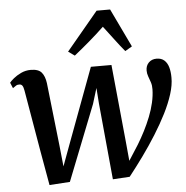

<svg xmlns="http://www.w3.org/2000/svg" viewBox="-58 -870 906 934"><g transform="rotate(-5 395.0 -402.5)"><path d="M146 10 116 -159.5 65 -457.5Q62 -475.5 56.8 -482.8Q51.5 -490 42.5 -490Q32.5 -490.5 25.2 -485.5Q18 -480.5 10 -475L-1.5 -502.5Q4 -510 19 -522.5Q34 -535 56 -545.5Q78 -556 103.5 -556Q141 -556 156.5 -537.5Q172 -519 176.5 -485L211 -176L221.5 -74.5L261 -181.5L396.5 -545.5H497L534 -169.5L543 -73.5L591 -148.5Q609 -178 625.8 -210.8Q642.5 -243.5 656 -277.5Q669.5 -311.5 677.2 -345.2Q685 -379 685.5 -410.5Q686 -429 680.8 -444.8Q675.5 -460.5 670.2 -474.8Q665 -489 665 -503.5Q665 -527.5 679.8 -542.2Q694.5 -557 718 -557Q741.5 -557 755.8 -544.2Q770 -531.5 776.2 -509.8Q782.5 -488 782.5 -459.5Q783 -423 769 -378.8Q755 -334.5 730.8 -286.5Q706.5 -238.5 675.2 -188.5Q644 -138.5 608.8 -89.8Q573.5 -41 538 4L455.5 9L420 -364.5L414.5 -440.5L391 -364L246 3.5ZM323.5 -606.5 292.5 -628.5 448 -815H514L604 -627L570 -607Q545 -637 521.2 -669Q497.5 -701 471.5 -734.5Q437.5 -702 400.2 -670Q363 -638 323.5 -606.5Z"/></g></svg>

Font: Merriweather 48pt Medium
Style: Italic
Weight: 500
Italic angle: -7.8°
Version: Version 2.101